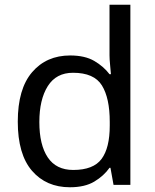

<svg xmlns="http://www.w3.org/2000/svg" viewBox="-20 -780 655 810"><path d="M275 10Q175 10 115 -59.5Q55 -129 55 -267Q55 -405 115.5 -475.5Q176 -546 276 -546Q338 -546 377.5 -523Q417 -500 442 -467H448Q447 -480 444.5 -505.5Q442 -531 442 -546V-760H530V0H459L446 -72H442Q418 -38 378 -14Q338 10 275 10ZM289 -63Q374 -63 408.5 -109.5Q443 -156 443 -250V-266Q443 -366 410 -419.5Q377 -473 288 -473Q217 -473 181.5 -416.5Q146 -360 146 -265Q146 -169 181.5 -116Q217 -63 289 -63Z"/></svg>

Font: Noto Sans Phoenician
Style: Regular
Weight: 400
Designer: Monotype Design Team
Foundry: Monotype Imaging Inc.
Version: Version 2.001; ttfautohint (v1.8.4.7-5d5b)